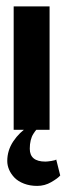

<svg xmlns="http://www.w3.org/2000/svg" viewBox="-20 -411 211 608"><path d="M97.7 177.7Q121.7 177.7 142.3 165.7Q163 153.7 170.7 144.7L158 94Q155.7 96.7 142.7 98.7Q129.7 100.7 123.7 100.7Q74.3 100.7 74.3 60Q74.3 45.3 77.2 33.5Q80 21.7 85.7 12.8Q91.3 4 95.7 -0.8Q100 -5.7 106.7 -12H72Q41 8 22 36.7Q3 65.3 3 98.7Q3 112.7 8.8 126.3Q14.7 140 26 151.7Q37.3 163.3 56 170.5Q74.7 177.7 97.7 177.7ZM23.3 0H137V-390.7H23.3Z"/></svg>

Font: Jomhuria
Style: Regular
Weight: 400
Designer: Arabic design by Kourosh Beigpour, Latin design by Eben Sorkin, engineering by Lasse Fister and Khaled Hosney
Version: Version 1.0000